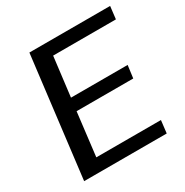

<svg xmlns="http://www.w3.org/2000/svg" viewBox="-152 -774 867 898"><g transform="rotate(-30 281.5 -324.5)"><path d="M494 0 502 -68H153L181 -301H487L496 -369H190L216 -581H555L563 -649H127L48 0Z"/></g></svg>

Font: Gamestation Display
Style: Italic
Weight: 400
Designer: Jonas Hecksher
Foundry: Jonas Hecksher, Playtypeª, e-types AS
Version: Version 1.003